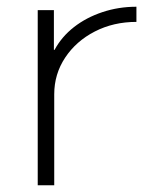

<svg xmlns="http://www.w3.org/2000/svg" viewBox="-20 -550 443 570"><path d="M92 0V-520H140V-402H142Q163 -441 199.5 -469.5Q236 -498 284 -514Q332 -530 385 -530V-485Q317 -485 261.5 -456.5Q206 -428 173.5 -379Q141 -330 141 -270V0Z"/></svg>

Font: M PLUS 1 Light
Style: Regular
Weight: 300
Designer: Coji Morishita
Foundry: UNDERFOREST DESIGN
Version: Version 1.001